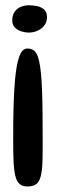

<svg xmlns="http://www.w3.org/2000/svg" viewBox="-20 -464 242 713"><path d="M81.5 -284Q92 -284 100.2 -280Q108.5 -276 114.8 -266Q121 -256 125 -238.5Q129 -221 131.8 -194.5Q134.5 -168 136 -131Q137.5 -94 138 -44.2Q138.5 5.5 138.5 68.5Q138.5 95 138.2 116.2Q138 137.5 136.8 154Q135.5 170.5 133 183Q130.5 195.5 126.5 204.2Q122.5 213 116.5 218.2Q110.5 223.5 101.8 226Q93 228.5 82 228.5Q70.5 228.5 62.5 225.2Q54.5 222 48.8 215.2Q43 208.5 39.5 198Q36 187.5 33.8 173Q31.5 158.5 30.5 139Q29.5 119.5 29.2 95.2Q29 71 29 41.5Q29 -16.5 30.2 -62Q31.5 -107.5 33.8 -141.8Q36 -176 39.5 -200.5Q43 -225 47.5 -241.2Q52 -257.5 57.2 -266.8Q62.5 -276 68.5 -280Q74.5 -284 81.5 -284ZM87.5 -444.5Q102.5 -444.5 118 -441.2Q133.5 -438 144 -428.5Q154.5 -419 154.5 -400Q154.5 -382.5 144.8 -369.8Q135 -357 119.5 -350Q104 -343 86.5 -343Q73.5 -343 59.2 -347.5Q45 -352 35.2 -362Q25.5 -372 25.5 -387.5Q25.5 -408 34.5 -420.5Q43.5 -433 57.8 -438.8Q72 -444.5 87.5 -444.5Z"/></svg>

Font: Gluten Thin
Style: Regular
Weight: 400
Version: Version 1.300